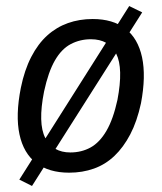

<svg xmlns="http://www.w3.org/2000/svg" viewBox="-20 -563 535 636"><path d="M209 9Q142 9 100 -23Q58 -55 44.5 -118Q31 -181 49 -272Q61 -331 83.5 -374.5Q106 -418 136.5 -445.5Q167 -473 205 -486.5Q243 -500 287 -500Q354 -500 395.5 -468Q437 -436 450.5 -373.5Q464 -311 447 -221Q434 -161 411.5 -118Q389 -75 359 -46.5Q329 -18 291 -4.5Q253 9 209 9ZM213 -58Q250 -58 280 -74.5Q310 -91 332.5 -129.5Q355 -168 369 -232Q389 -337 365 -385Q341 -433 281 -433Q245 -433 214.5 -417Q184 -401 162 -363Q140 -325 126 -260Q105 -154 130 -106Q155 -58 213 -58ZM86 53 44 32 408 -543 451 -522Z"/></svg>

Font: Nunito Sans 10pt Condensed Medium
Style: Italic
Weight: 500
Width: 3
Italic angle: -9°
Designer: Vernon Adams
Foundry: Vernon Adams
Version: Version 3.101;gftools[0.9.27]